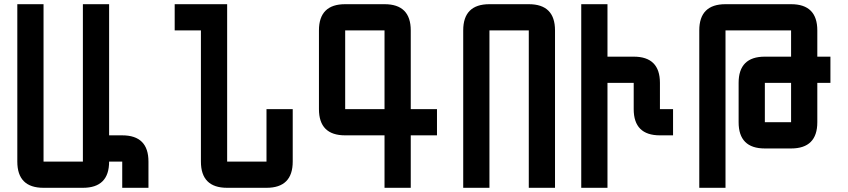

<svg xmlns="http://www.w3.org/2000/svg" viewBox="-20 -895 4040 915"><path d="M62.5 -875H187.5V-125H375V-875H500V-250H562.5Q687.5 -250 687.5 -125V0H562.5V-125H500Q500 0 375 0H187.5Q62.5 0 62.5 -125Z M937.5 -750H812.5V-875H1062.5V-125H1250V-375H1375V-125Q1375 0 1250 0H1062.5Q937.5 0 937.5 -125Z M1937.5 -375H2062.5V-250H1937.5V0H1812.5V-250H1625Q1500 -250 1500 -375V-750Q1500 -875 1625 -875H1812.5Q1937.5 -875 1937.5 -750ZM1812.5 -375V-750H1625V-375Z M2312.5 0H2187.5V-750Q2187.5 -875 2312.5 -875H2500Q2625 -875 2625 -750V0H2500V-750H2312.5Z M2875 0H2750V-875H2875V-625H3000Q3125 -625 3125 -500V-375H3187.5V-250H3125Q3000 -250 3000 -375V-500H2875Z M3437.5 0H3312.5V-750Q3312.5 -875 3437.5 -875H3750Q3875 -875 3875 -750V-625H3937.5V-500H3875V-312.5Q3875 -187.5 3750 -187.5H3625Q3500 -187.5 3500 -312.5V-500Q3500 -625 3625 -625H3750V-750H3437.5ZM3750 -500H3625V-312.5H3750Z"/></svg>

Font: Oldtimer
Style: Regular
Weight: 400
Designer: GGBotNet
Foundry: GGBotNet
Version: 1.00